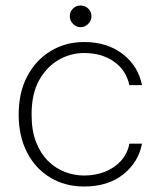

<svg xmlns="http://www.w3.org/2000/svg" viewBox="-20 -667 585 699"><path d="M286 12Q217 12 163 -20.5Q109 -53 78.5 -112Q48 -171 48 -250Q48 -331 79.5 -390Q111 -449 165 -481.5Q219 -514 286 -514Q370 -514 426.5 -470.5Q483 -427 497 -357H451Q439 -412 394.5 -443Q350 -474 286 -474Q237 -474 193.5 -449Q150 -424 122.5 -375Q95 -326 95 -250Q95 -192 111 -150.5Q127 -109 154.5 -81.5Q182 -54 216.5 -41Q251 -28 286 -28Q327 -28 361.5 -41.5Q396 -55 420 -81Q444 -107 451 -144H497Q484 -76 428.5 -32Q373 12 286 12ZM273 -568Q258 -568 246 -580Q234 -592 234 -608Q234 -624 245.5 -635.5Q257 -647 273 -647Q290 -647 301.5 -635.5Q313 -624 313 -608Q313 -592 301 -580Q289 -568 273 -568Z"/></svg>

Font: DM Sans 16pt ExtraLight
Style: Regular
Weight: 250
Version: Version 4.004;gftools[0.9.30]